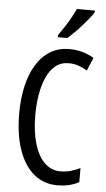

<svg xmlns="http://www.w3.org/2000/svg" viewBox="-62 -982 571 1032"><g transform="rotate(5 223.0 -466.5)"><path d="M292 -649Q251 -649 221.5 -625.5Q192 -602 173.5 -561Q155 -520 146 -467.5Q137 -415 137 -357Q137 -267 156.5 -201.5Q176 -136 212 -101Q248 -66 297 -66Q327 -66 353.5 -73.5Q380 -81 404 -93V-17Q380 -4 351 3Q322 10 287 10Q214 10 161 -34Q108 -78 79 -160.5Q50 -243 50 -358Q50 -434 64.5 -500.5Q79 -567 109 -617.5Q139 -668 184 -696.5Q229 -725 289 -725Q325 -725 358 -716Q391 -707 422 -689L392 -618Q370 -632 345 -640.5Q320 -649 292 -649ZM407 -934Q398 -918 381.5 -898Q365 -878 346 -856.5Q327 -835 307.5 -816Q288 -797 273 -783H221V-794Q240 -821 256.5 -846.5Q273 -872 286.5 -896.5Q300 -921 310 -943H407Z"/></g></svg>

Font: Noto Sans ExtraCondensed
Style: Regular
Weight: 400
Width: 2
Designer: Monotype Design Team
Foundry: Monotype Imaging Inc.
Version: Version 2.013